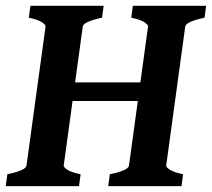

<svg xmlns="http://www.w3.org/2000/svg" viewBox="-25 -635 724 655"><path d="M678.2 -615.2 672.9 -574.7Q609.4 -561 606.9 -544.4L542 -70.3Q541.5 -64.5 554.7 -55.9Q567.9 -47.4 599.6 -40.5L594.2 0H344.2L349.6 -40.5Q413.1 -53.7 415 -70.3L480 -544.4Q481 -550.3 467.8 -559.1Q454.6 -567.9 422.9 -574.7L428.2 -615.2ZM462.9 -354 454.1 -290.5H210L218.8 -354ZM328.6 -615.2 323.2 -574.7Q259.8 -561 257.3 -544.4L192.4 -70.3Q191.9 -64.5 204.6 -55.9Q217.3 -47.4 250 -40.5L244.6 0H-5.4L0 -40.5Q63.5 -53.7 65.4 -70.3L130.4 -544.4Q131.3 -550.3 118.2 -559.1Q105 -567.9 73.2 -574.7L78.6 -615.2Z"/></svg>

Font: Gentium Book Plus
Style: Bold Italic
Weight: 700
Italic angle: -8°
Designer: Victor Gaultney, Annie Olsen, Iska Routamaa, Becca Hirsbrunner
Foundry: SIL International
Version: Version 6.101